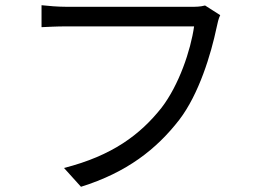

<svg xmlns="http://www.w3.org/2000/svg" viewBox="-20 -694 996 735"><path d="M765 -673C747 -668 728 -668 714 -668H234C203 -668 165 -671 139 -674V-590C163 -591 196 -593 234 -593H723C710 -501 665 -368 598 -281C517 -179 410 -98 225 -51L290 21C466 -34 579 -123 666 -235C742 -334 788 -488 809 -588C813 -606 816 -622 823 -636Z"/></svg>

Font: Kinto Sans
Style: Regular
Weight: 400
Designer: Authors: Ryoko NISHIZUKA  (kana & ideographs); Paul D. Hunt (Latin, Greek & Cyrillic); Wenlong ZHANG  (bopomofo); Sandol
Foundry: Adobe Systems Incorporated, ookami Inc.
Version: Version 0.001